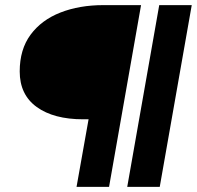

<svg xmlns="http://www.w3.org/2000/svg" viewBox="-20 -730 769 750"><path d="M57 -451Q57 -537 99.5 -594.5Q142 -652 216 -681Q290 -710 384 -710H531L406 0H279L326 -264H305Q190 -264 123.5 -312Q57 -360 57 -451ZM602 -710H729L604 0H477Z"/></svg>

Font: Livvic SemiBold
Style: Italic
Weight: 600
Italic angle: -10°
Designer: Jacques Le Bailly, Baron von Fonthausen
Version: Version 1.001; ttfautohint (v1.8.2)